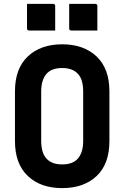

<svg xmlns="http://www.w3.org/2000/svg" viewBox="-20 -948 640 988"><path d="M300 -720Q411 -720 477 -657.5Q543 -595 543 -478V-222Q543 -104 477 -42Q411 20 300 20Q189 20 123 -42.5Q57 -105 57 -222V-478Q57 -595 123 -657.5Q189 -720 300 -720ZM192 -223Q192 -192 199 -168.5Q206 -145 222 -129Q235 -116 254 -109Q273 -102 300 -102Q356 -102 382 -133.5Q408 -165 408 -223V-477Q408 -508 401 -532Q394 -556 378 -571Q351 -598 300 -598Q244 -598 218 -566.5Q192 -535 192 -477ZM119 -928H253Q264 -928 264 -917V-791H130Q119 -791 119 -802ZM336 -928H470Q481 -928 481 -917V-791H347Q336 -791 336 -802Z"/></svg>

Font: Recursive Mn Lnr St
Style: Bold
Weight: 700
Monospace: yes
Version: Version 1.079;hotconv 1.0.112;makeotfexe 2.5.65598; ttfautoh